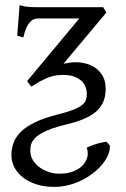

<svg xmlns="http://www.w3.org/2000/svg" viewBox="-20 -482 489 746"><path d="M390.6 -136.7Q390.6 -112.3 383.3 -91.6Q376 -70.8 358.9 -53.7Q341.8 -36.6 313.2 -23.2Q284.7 -9.8 241.7 0.5Q208 8.3 184.3 16.8Q160.6 25.4 144.5 33.9Q128.4 42.5 119.1 51.3Q109.9 60.1 105 69.1Q100.1 78.1 98.9 86.9Q97.7 95.7 97.7 104Q97.7 124 107.9 140.4Q118.2 156.7 134.3 168.5Q150.4 180.2 170.4 186.5Q190.4 192.9 210 192.9Q243.7 192.9 266.8 183.1Q290 173.3 303.2 158.2Q316.4 143.1 319.8 125.5Q323.2 107.9 316.9 91.8Q338.4 82 356 76.7Q373.5 71.3 393.6 68.4L406.7 83Q408.2 98.1 401.6 116Q395 133.8 381.3 151.6Q367.7 169.4 347.9 185.8Q328.1 202.1 304 215.1Q279.8 228 251.7 235.8Q223.6 243.7 193.4 244.1Q153.8 244.6 122.6 234.6Q91.3 224.6 69.3 207.5Q47.4 190.4 35.9 168Q24.4 145.5 24.4 121.1Q24.4 94.7 33.2 71.5Q42 48.3 62.7 28.6Q83.5 8.8 117.7 -7.6Q151.9 -23.9 202.1 -36.6Q239.7 -45.9 262.5 -54.7Q285.2 -63.5 297.4 -72.8Q309.6 -82 313.5 -92.8Q317.4 -103.5 317.4 -116.7Q317.4 -129.4 313 -142.6Q308.6 -155.8 297.9 -166.5Q287.1 -177.2 269 -184.1Q251 -190.9 223.1 -190.9Q188.5 -190.9 158.7 -177.2Q134.3 -166.5 112.8 -152.3L102.5 -145.5Q99.1 -147.9 93.5 -155.5Q87.9 -163.1 85.4 -167L288.1 -410.2H127.9Q120.1 -410.2 112.1 -407.2Q104 -404.3 96.4 -396.2Q88.9 -388.2 82.3 -373.8Q75.7 -359.4 70.8 -336.9L46.9 -342.8L56.2 -461.9Q66.4 -459 75.4 -457.3Q84.5 -455.6 94 -454.8Q103.5 -454.1 114.7 -454.1H380.9L393.1 -433.1L226.6 -234.4Q238.8 -236.8 250.5 -238.5Q262.2 -240.2 273.9 -240.2Q294.4 -240.2 315.4 -234.6Q336.4 -229 353 -216.6Q369.6 -204.1 380.1 -184.6Q390.6 -165 390.6 -136.7Z"/></svg>

Font: Gentium Plus Phon
Style: Regular
Weight: 400
Designer: J. Victor Gaultney, Annie Olsen, Iska Routamaa, Becca Hirsbrunner
Foundry: SIL International
Version: Version 5.000